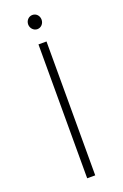

<svg xmlns="http://www.w3.org/2000/svg" viewBox="-162 -893 605 942"><g transform="rotate(-20 141.0 -422.5)"><path d="M141 -845C122 -845 106 -829 106 -808C106 -788 122 -771 141 -771C161 -771 176 -788 176 -808C176 -829 161 -845 141 -845ZM120 -699V0H162V-699Z"/></g></svg>

Font: Montserrat arm ExtraLight
Style: Regular
Weight: 275
Designer: Julieta Ulanovsky
Foundry: Julieta Ulanovsky
Version: Version 6.000;PS 006.000;hotconv 1.0.88;makeotf.lib2.5.64775